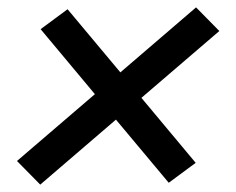

<svg xmlns="http://www.w3.org/2000/svg" viewBox="-20 -600 640 520"><path d="M89 -100 26 -164 237 -345 90 -521 163 -575 306 -404 511 -580 574 -516 363 -335 510 -159 437 -105 294 -276Z"/></svg>

Font: Iosevka Slab Medium Extended
Style: Italic
Weight: 500
Width: 7
Italic angle: -9°
Monospace: yes
Designer: Belleve Invis
Foundry: Belleve Invis
Version: Version 11.1.0; ttfautohint (v1.8.3)